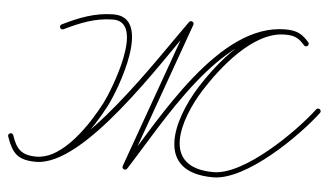

<svg xmlns="http://www.w3.org/2000/svg" viewBox="-54 -622 1217 701"><g transform="rotate(5 554.5 -271.5)"><path d="M158.2 -481.5C158.2 -481.5 158.2 -481.5 158.2 -481.5C215.8 -509.5 269.5 -531.7 335.1 -532.5C455.6 -534 351 -272.4 326.6 -225.4C287.3 -149.8 198.8 -9.5 100 -9.5C44.5 -9.5 25.3 -31.1 9 -80C7 -85.9 1.5 -87.3 -3 -85.8C-7.6 -84.2 -11.1 -79.7 -8.9 -73.8C11.7 -16 30.5 9.5 100 9.5C276.2 9.5 520.2 -387.9 627.7 -536.4C630.9 -540.8 627.6 -545.6 623.1 -548C618.6 -550.3 612.9 -550.3 611.1 -545.2C546.4 -364.5 481.7 -183.9 417.1 -3.2C415.2 2.1 417.9 6.5 421.8 8.5C425.8 10.4 430.9 9.9 434 5.2C549.3 -173 733.4 -532.5 965 -532.5C1001.3 -532.5 1015.8 -524.8 1037.9 -499.7C1042.1 -495 1047.7 -495.7 1051.3 -498.9C1054.8 -502 1056.3 -507.5 1052.1 -512.3C1026.2 -541.7 1006.4 -551.5 965 -551.5C840.3 -551.5 725.6 -405.8 667 -313.1C667 -313.1 667 -313.1 667 -313.1C667 -313.1 667 -313.1 667 -313.1C587.7 -186.8 533 9.5 749 9.5C870.2 9.5 1049.4 -168.3 1117.6 -258.8C1120.7 -263 1119.9 -268.9 1115.7 -272.1C1111.5 -275.2 1105.6 -274.4 1102.4 -270.2C1038.5 -185.4 862.6 -9.5 749 -9.5C552.9 -9.5 613.2 -191.7 683 -302.9C683 -302.9 683 -302.9 683 -302.9C683 -302.9 683 -302.9 683 -302.9C737.5 -389 848.1 -532.5 965 -532.5C1001.3 -532.5 1015.8 -524.8 1037.9 -499.7C1042.1 -495 1047.7 -495.7 1051.3 -498.9C1054.8 -502 1056.3 -507.5 1052.1 -512.3C1026.2 -541.7 1006.4 -551.5 965 -551.5C722.4 -551.5 537.8 -190.3 418 -5.2C415 -0.5 418.3 4.3 422.8 6.5C427.3 8.7 433.1 8.5 434.9 3.2C499.6 -177.5 564.3 -358.1 628.9 -538.8C630.8 -543.9 628.2 -548.3 624.4 -550.3C620.6 -552.3 615.5 -552 612.3 -547.6C510.6 -407.1 258.9 -9.5 100 -9.5C38.2 -9.5 26.8 -30.3 8.9 -80.2C6.8 -86.1 1.4 -87.5 -3.1 -86C-7.6 -84.4 -11 -79.9 -9 -74C9.9 -17.4 36.4 9.5 100 9.5C207.8 9.5 300.2 -133.3 343.4 -216.6C375.2 -277.8 481.6 -553.3 334.9 -551.5C266.3 -550.7 210.1 -527.9 149.8 -498.5C145.1 -496.2 143.2 -490.6 145.5 -485.8C147.8 -481.1 153.4 -479.2 158.2 -481.5Z"/></g></svg>

Font: FRB American Cursive Extralight
Style: Italic
Weight: 200
Italic angle: -25°
Version: Version 2.0;Modular Font Editor K font №1